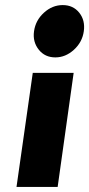

<svg xmlns="http://www.w3.org/2000/svg" viewBox="-20 -532 351 756"><path d="M198 -306Q157 -306 133 -336Q108 -367 114 -409Q120 -452 153 -482Q186 -512 227 -512Q268 -512 292 -482Q316 -452 310 -409Q304 -366 271 -336Q238 -306 198 -306ZM45 204 109 -245H270L207 204Z"/></svg>

Font: Unageo
Style: Black-Italic
Weight: 900
Designer: Richard Sepsi
Foundry: Richard Sepsi
Version: Version 2.000